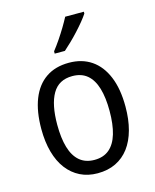

<svg xmlns="http://www.w3.org/2000/svg" viewBox="-116 -845 753 933"><g transform="rotate(-15 260.5 -378.0)"><path d="M472.7 -268.6Q472.7 -204.1 458.7 -152.6Q444.8 -101.1 417.7 -64.9Q390.6 -28.8 350.8 -9.5Q311 9.8 259.3 9.8Q210.4 9.8 171.6 -9.5Q132.8 -28.8 105.5 -64.7Q78.1 -100.6 63.7 -152.3Q49.3 -204.1 49.3 -268.6Q49.3 -356.9 73.7 -418.7Q98.1 -480.5 145.5 -512.9Q192.9 -545.4 261.7 -545.4Q327.1 -545.4 374.3 -513.4Q421.4 -481.4 447 -419.7Q472.7 -357.9 472.7 -268.6ZM129.4 -268.6Q129.4 -201.7 143.3 -154.3Q157.2 -106.9 186.5 -82Q215.8 -57.1 261.2 -57.1Q306.6 -57.1 335.7 -81.8Q364.7 -106.4 378.7 -153.6Q392.6 -200.7 392.6 -268.6Q392.6 -335.4 378.7 -382.3Q364.7 -429.2 335.7 -453.9Q306.6 -478.5 260.7 -478.5Q192.4 -478.5 160.9 -424.3Q129.4 -370.1 129.4 -268.6ZM396.5 -766.1V-756.8Q386.7 -741.7 370.4 -721.7Q354 -701.7 334.2 -680.2Q314.5 -658.7 294.4 -639.4Q274.4 -620.1 258.3 -606H207V-617.7Q224.6 -640.1 242.2 -666Q259.8 -691.9 275.4 -717.8Q291 -743.7 302.7 -766.1Z"/></g></svg>

Font: Open Sans SemiCondensed
Style: Regular
Weight: 400
Width: 4
Designer: Monotype Design Team
Foundry: Monotype Imaging Inc.
Version: Version 3.000